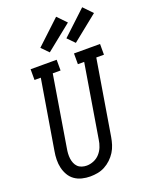

<svg xmlns="http://www.w3.org/2000/svg" viewBox="-178 -1076 921 1177"><g transform="rotate(-20 282.5 -488.0)"><path d="M202 8Q175 8 148.5 1.5Q122 -5 101 -20Q80 -35 67 -57.5Q54 -80 48 -105.5Q42 -131 42.5 -159Q43 -187 48 -214L123 -665H82V-735H252V-665H201L125 -203Q122 -187 121 -170.5Q120 -154 122 -138Q124 -122 130 -107.5Q136 -93 146.5 -82.5Q157 -72 172.5 -67Q188 -62 204 -62Q227 -62 250 -71.5Q273 -81 289.5 -99.5Q306 -118 315 -141Q324 -164 327 -187L406 -665H365V-735H535V-665H485L404 -176Q400 -152 392.5 -128Q385 -104 371.5 -82.5Q358 -61 339 -43Q320 -25 297.5 -13Q275 -1 250.5 3.5Q226 8 202 8ZM398 -792 353 -838 509 -984 565 -926ZM228 -792 183 -838 339 -984 395 -926Z"/></g></svg>

Font: Iosevka Gothic
Style: Italic
Weight: 400
Italic angle: -9°
Monospace: yes
Designer: Belleve Invis
Foundry: Belleve Invis
Version: Version 15.5.1; ttfautohint (v1.8.4)